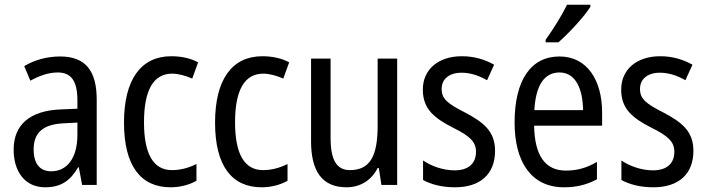

<svg xmlns="http://www.w3.org/2000/svg" viewBox="-20 -786 3003 816"><path d="M236 -546C179 -546 126 -531 83 -505L109 -443C149 -465 187 -478 225 -478C282 -478 309 -443 309 -359V-324L239 -321C107 -316 38 -256 38 -150C38 -58 85 10 172 10C239 10 279 -18 312 -75H315L329 0H391V-363C391 -483 345 -546 236 -546ZM252 -262 309 -265V-213C309 -113 264 -58 198 -58C152 -58 123 -87 123 -151C123 -220 160 -258 252 -262Z M705 10C744 10 785 0 815 -18V-89C783 -73 748 -63 711 -63C632 -63 592 -131 592 -266C592 -403 632 -473 712 -473C739 -473 770 -464 797 -452L822 -521C793 -537 754 -547 708 -547C579 -547 507 -448 507 -265C507 -80 579 10 705 10Z M1092 10C1131 10 1172 0 1202 -18V-89C1170 -73 1135 -63 1098 -63C1019 -63 979 -131 979 -266C979 -403 1019 -473 1099 -473C1126 -473 1157 -464 1184 -452L1209 -521C1180 -537 1141 -547 1095 -547C966 -547 894 -448 894 -265C894 -80 966 10 1092 10Z M1668 -537H1585V-253C1585 -126 1555 -63 1467 -63C1411 -63 1385 -106 1385 -199V-537H1302V-186C1302 -62 1346 10 1453 10C1509 10 1558 -18 1585 -72H1590L1601 0H1668Z M2084 -145C2084 -228 2035 -266 1958 -307C1883 -345 1857 -365 1857 -408C1857 -450 1889 -477 1942 -477C1980 -477 2017 -464 2050 -445L2080 -511C2039 -534 1994 -547 1943 -547C1844 -547 1777 -492 1777 -405C1777 -321 1828 -283 1906 -243C1979 -207 2003 -182 2003 -141C2003 -92 1972 -62 1912 -62C1862 -62 1811 -81 1778 -104V-21C1811 -3 1856 10 1914 10C2020 10 2084 -45 2084 -145Z M2489 -757V-766H2390C2368 -721 2334 -666 2299 -617V-606H2353C2395 -642 2464 -716 2489 -757ZM2358 -546C2236 -546 2167 -445 2167 -265C2167 -102 2235 10 2377 10C2431 10 2474 -1 2517 -24V-98C2473 -72 2432 -61 2385 -61C2297 -61 2252 -125 2250 -252H2539V-308C2539 -444 2476 -546 2358 -546ZM2358 -478C2427 -478 2457 -407 2458 -318H2251C2257 -425 2294 -478 2358 -478Z M2927 -145C2927 -228 2878 -266 2801 -307C2726 -345 2700 -365 2700 -408C2700 -450 2732 -477 2785 -477C2823 -477 2860 -464 2893 -445L2923 -511C2882 -534 2837 -547 2786 -547C2687 -547 2620 -492 2620 -405C2620 -321 2671 -283 2749 -243C2822 -207 2846 -182 2846 -141C2846 -92 2815 -62 2755 -62C2705 -62 2654 -81 2621 -104V-21C2654 -3 2699 10 2757 10C2863 10 2927 -45 2927 -145Z"/></svg>

Font: Noto Sans Gujarati UI Condensed
Style: Regular
Weight: 400
Width: 3
Designer: Jelle Bosma - Monotype Design Team, Universal Thirst
Foundry: Monotype Imaging Inc.
Version: Version 2.106